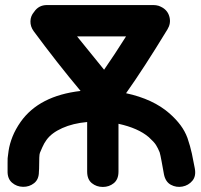

<svg xmlns="http://www.w3.org/2000/svg" viewBox="-20 -739 795 760"><path d="M629 -49Q635 -19 656.5 -7.5Q678 4 702 -0.5Q726 -5 741.5 -23.5Q757 -42 751 -73Q746 -101 739.5 -131Q733 -161 722 -193Q712 -220 694.5 -243.5Q677 -267 651 -290Q586 -347 479 -370Q548 -467 643 -623Q657 -646 651 -671Q645 -696 623 -709Q616 -713 608 -716Q598 -719 587 -719H166Q133 -719 115 -692Q101 -676 100.5 -655Q100 -634 113 -616Q206 -490 299 -379Q135 -360 62 -257Q41 -227 29.5 -198Q18 -169 14 -142Q11 -120 11 -119Q10 -118 10 -95V-63Q9 -32 27.5 -16Q46 0 71 0.5Q96 1 115 -14Q134 -29 134 -59Q135 -69 135 -85Q135 -101 135.5 -115Q136 -129 138 -134Q140 -139 147.5 -156Q155 -173 164 -185Q184 -213 226.5 -232Q269 -251 325 -256V-60Q325 -29 343.5 -14Q362 1 387 1Q412 1 430.5 -14Q449 -29 449 -60V-249Q527 -232 569 -196Q590 -177 597.5 -165Q605 -153 612 -136Q615 -126 620 -98.5Q625 -71 629 -49ZM392 -463 285 -595H479Q433 -522 392 -463Z"/></svg>

Font: Balsamiq Sans
Style: Bold
Weight: 700
Designer: Michael Angeles
Foundry: Balsamiq SRL
Version: Version 1.020; ttfautohint (v1.8.4.7-5d5b);gftools[0.9.26]